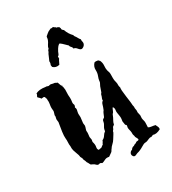

<svg xmlns="http://www.w3.org/2000/svg" viewBox="-188 -910 874 975"><g transform="rotate(-30 249.5 -422.5)"><path d="M163.1 -216.8 161.1 -204.1Q167 -185.5 164.1 -172.9Q161.1 -160.2 168.9 -153.3Q173.8 -155.3 177.7 -155.3Q181.6 -155.3 185.1 -156.7Q188.5 -158.2 191.4 -161.6Q194.3 -165 198.2 -165Q200.2 -170.9 203.6 -175.3Q207 -179.7 209 -186.5Q220.7 -191.4 227.1 -202.1Q233.4 -212.9 243.2 -219.7Q244.1 -233.4 251.5 -244.6Q258.8 -255.9 259.8 -263.2Q260.7 -270.5 262.7 -273.9Q264.6 -277.3 268.6 -279.3Q272.5 -281.2 274.4 -284.2Q280.3 -297.9 282.7 -303.7Q285.2 -309.6 290 -315.4Q296.9 -332 299.8 -343.3Q302.7 -354.5 311.5 -360.4Q310.5 -366.2 312.5 -370.6Q314.5 -375 316.9 -381.8Q319.3 -388.7 319.3 -390.6Q319.3 -392.6 325.2 -399.4L335.9 -429.7L343.8 -445.3Q345.7 -449.2 345.7 -455.1Q346.7 -465.8 352.5 -480.5Q358.4 -495.1 357.4 -513.7Q356.4 -532.2 371.1 -548.8Q377.9 -550.8 381.3 -550.3Q384.8 -549.8 392.6 -548.8L400.4 -541Q407.2 -526.4 405.8 -510.3Q404.3 -494.1 406.7 -483.4Q409.2 -472.7 410.2 -472.2Q411.1 -471.7 412.1 -464.8Q413.1 -458 412.6 -444.8Q412.1 -431.6 413.1 -422.9Q414.1 -414.1 416 -409.2Q418.9 -396.5 418 -391.1Q417 -385.7 420.9 -373Q418 -364.3 424.3 -318.8Q430.7 -273.4 430.2 -270Q429.7 -266.6 431.6 -259.3Q433.6 -252 432.6 -249.5Q431.6 -247.1 433.6 -238.8Q435.5 -230.5 434.6 -225.6Q433.6 -220.7 434.6 -217.8Q435.5 -214.8 438.5 -200.2L437.5 -183.6Q438.5 -174.8 440.9 -167.5Q443.4 -160.2 442.4 -149.4L441.4 -127.9Q449.2 -123 460 -122.1Q470.7 -121.1 481.4 -118.2Q483.4 -111.3 486.8 -106Q490.2 -100.6 489.3 -89.8Q462.9 -75.2 444.3 -82L432.6 -77.1Q424.8 -79.1 417 -75.2Q409.2 -71.3 402.8 -69.3Q396.5 -67.4 391.6 -67.4Q386.7 -67.4 380.9 -64.9Q375 -62.5 366.7 -57.1Q358.4 -51.8 348.1 -47.4Q337.9 -43 334 -42.5Q330.1 -42 318.8 -36.6Q307.6 -31.2 301.8 -41Q295.9 -50.8 301.3 -59.6Q306.6 -68.4 314.5 -69.3Q318.4 -76.2 325.2 -80.1Q335 -82 335.9 -84Q336.9 -85.9 342.8 -87.4Q348.6 -88.9 349.6 -90.3Q350.6 -91.8 353.5 -93.3Q356.4 -94.7 361.3 -94.7Q374 -94.7 366.7 -107.4Q359.4 -120.1 360.4 -121.6Q361.3 -123 358.9 -128.9Q356.4 -134.8 356.9 -140.6Q357.4 -146.5 356 -154.3Q354.5 -162.1 352.5 -169.4Q350.6 -176.8 353 -184.1Q355.5 -191.4 351.6 -193.8Q347.7 -196.3 347.7 -199.2L344.7 -218.8L346.7 -232.4Q347.7 -242.2 345.7 -252.4Q343.8 -262.7 342.8 -270.5Q341.8 -278.3 342.8 -283.2Q345.7 -297.9 337.9 -305.7Q333 -299.8 330.1 -290.5Q327.1 -281.2 320.3 -275.4Q312.5 -255.9 307.1 -247.6Q301.8 -239.3 298.8 -225.6Q289.1 -220.7 287.1 -213.9Q285.2 -207 278.3 -200.2Q278.3 -194.3 271.5 -184.1Q264.6 -173.8 258.3 -163.1Q252 -152.3 242.2 -143.6Q232.4 -134.8 227.5 -126Q221.7 -119.1 222.2 -118.2Q222.7 -117.2 216.8 -111.3L196.3 -96.7Q182.6 -99.6 173.8 -95.7Q165 -91.8 157.7 -88.4Q150.4 -85 147.9 -87.9Q145.5 -90.8 141.1 -91.3Q136.7 -91.8 133.3 -90.3Q129.9 -88.9 126 -90.3Q122.1 -91.8 119.1 -95.2Q116.2 -98.6 111.8 -101.6Q107.4 -104.5 103.5 -106Q99.6 -107.4 95.7 -109.4Q93.8 -113.3 91.8 -116.2Q89.8 -119.1 87.9 -124Q83 -129.9 83 -132.8Q83 -135.7 76.2 -149.4Q76.2 -157.2 71.8 -164.1Q67.4 -170.9 68.4 -173.8Q69.3 -176.8 61 -198.2Q52.7 -219.7 52.7 -228.5V-242.2Q50.8 -252.9 51.8 -265.1Q52.7 -277.3 51.3 -289.1Q49.8 -300.8 53.2 -326.7Q56.6 -352.5 58.6 -360.4L61.5 -377.9Q61.5 -383.8 60.1 -389.6Q58.6 -395.5 61 -402.8Q63.5 -410.2 62.5 -413.1Q61.5 -416 62.5 -419.4Q63.5 -422.9 64.9 -427.2Q66.4 -431.6 67.4 -436Q68.4 -440.4 67.4 -444.3Q66.4 -448.2 66.4 -458Q66.4 -467.8 68.8 -479.5Q71.3 -491.2 69.3 -505.9Q71.3 -508.8 68.8 -511.7Q66.4 -514.6 66.4 -519.5Q63.5 -526.4 58.1 -525.4Q52.7 -524.4 45.9 -524.4Q43.9 -529.3 39.1 -533.2Q34.2 -537.1 32.2 -540Q30.3 -543 34.7 -549.3Q39.1 -555.7 37.1 -559.6Q58.6 -571.3 93.8 -565.4Q98.6 -566.4 104.5 -563.5Q110.4 -560.5 115.2 -563Q120.1 -565.4 127.9 -563Q135.7 -560.5 140.6 -560.5Q145.5 -560.5 149.4 -557.6Q153.3 -554.7 158.2 -553.7Q163.1 -541 164.6 -535.6Q166 -530.3 170.9 -528.3Q168 -524.4 169.9 -523.4Q171.9 -522.5 171.9 -517.6L173.8 -503.9L172.9 -472.7Q174.8 -452.1 173.8 -443.4L171.9 -427.7Q171.9 -420.9 173.8 -418Q177.7 -411.1 170.9 -400.4Q175.8 -391.6 173.3 -382.8Q170.9 -374 169.9 -364.3L170.9 -343.8L167 -310.5L168.9 -294.9Q167 -285.2 164.1 -277.8Q161.1 -270.5 162.1 -264.6Q163.1 -258.8 162.1 -251L160.2 -233.4ZM307.6 -792Q307.6 -789.1 309.1 -786.6Q310.5 -784.2 309.6 -779.3Q311.5 -774.4 319.3 -768.6Q328.1 -742.2 347.7 -722.7Q347.7 -717.8 350.6 -714.4Q353.5 -710.9 356 -707Q358.4 -703.1 361.8 -696.8Q365.2 -690.4 370.1 -685.5Q369.1 -677.7 371.1 -671.4Q373 -665 371.1 -658.2Q369.1 -651.4 362.3 -646Q355.5 -640.6 349.6 -640.6Q341.8 -640.6 333 -651.9Q324.2 -663.1 314.5 -663.1Q314.5 -668.9 310.5 -673.8Q301.8 -681.6 301.8 -688.5Q293 -696.3 285.2 -704.6Q277.3 -712.9 266.6 -720.7Q255.9 -720.7 239.3 -689.5Q235.4 -681.6 233.9 -676.3Q232.4 -670.9 225.6 -668V-655.3Q220.7 -649.4 217.8 -642.1Q214.8 -634.8 210.9 -627.9Q188.5 -622.1 173.8 -636.7Q171.9 -643.6 171.9 -647.5Q176.8 -660.2 175.8 -663.1Q174.8 -666 176.3 -670.4Q177.7 -674.8 181.2 -681.2Q184.6 -687.5 187.5 -695.8Q190.4 -704.1 194.3 -709Q198.2 -713.9 197.3 -718.8Q201.2 -718.8 201.2 -722.2Q201.2 -725.6 205.1 -726.6Q205.1 -735.4 211.9 -745.1Q218.8 -754.9 222.2 -763.2Q225.6 -771.5 225.6 -775.9Q225.6 -780.3 227.5 -785.2Q237.3 -793.9 240.2 -795.9Q243.2 -797.9 248 -801.8Q258.8 -806.6 264.6 -809.6Q270.5 -807.6 272.5 -809.1Q274.4 -810.5 279.3 -809.6Q288.1 -801.8 290.5 -801.8Q293 -801.8 292 -797.9Q297.9 -798.8 300.8 -796.4Q303.7 -793.9 307.6 -792Z"/></g></svg>

Font: Mountains of Christmas
Style: Bold
Weight: 700
Designer: Crystal Kluge
Foundry: Font Diner, Inc DBA Tart Workshop
Version: Version 1.002